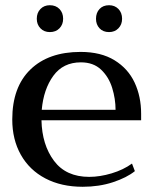

<svg xmlns="http://www.w3.org/2000/svg" viewBox="-20 -706 591 736"><path d="M121 -634Q121 -657 135 -671.5Q149 -686 171 -686Q194 -686 208 -671.5Q222 -657 222 -634Q222 -612 208 -597.5Q194 -583 171 -583Q149 -583 135 -597.5Q121 -612 121 -634ZM348 -634Q348 -657 361.5 -671.5Q375 -686 398 -686Q420 -686 434 -671.5Q448 -657 448 -634Q448 -612 434 -597.5Q420 -583 398 -583Q375 -583 361.5 -597.5Q348 -612 348 -634ZM521 -245H139Q141 -151 187 -89.5Q233 -28 322 -28Q363 -28 408 -41.5Q453 -55 486 -79L497 -50Q466 -25 413 -7.5Q360 10 297 10Q215 10 154 -22Q93 -54 60 -112.5Q27 -171 27 -248Q27 -372 96.5 -439.5Q166 -507 289 -507Q367 -507 419 -475Q471 -443 496 -389.5Q521 -336 521 -270ZM423 -285Q423 -327 410 -369Q397 -411 367.5 -439Q338 -467 290 -467Q222 -467 184.5 -415.5Q147 -364 140 -285Z"/></svg>

Font: Trirong Medium
Style: Regular
Weight: 500
Designer: Katatrad Team
Foundry: CadsonDemak
Version: Version 1.001